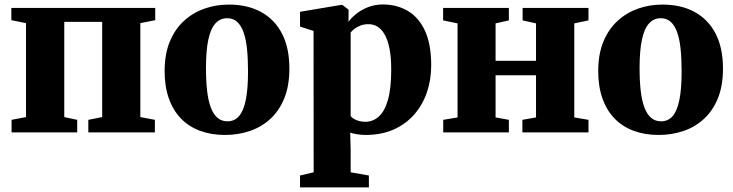

<svg xmlns="http://www.w3.org/2000/svg" viewBox="-20 -578 3200 838"><path d="M30.5 0V-55L93.5 -67V-477L29.5 -490V-543.5H657.5V-490L592.5 -477V-67L656 -55V0H365.5V-55L426 -67V-482.5H260.5V-67L317 -55V0Z M698.5 -267.5Q698.5 -342 721.2 -396.8Q744 -451.5 783.2 -487.2Q822.5 -523 872.8 -540.5Q923 -558 978.5 -558Q1060.5 -558 1119.8 -525.5Q1179 -493 1211 -431Q1243 -369 1243 -279Q1243 -203 1220.5 -148.2Q1198 -93.5 1158.8 -58Q1119.5 -22.5 1069 -5.8Q1018.5 11 962.5 11Q902 11 853.2 -7Q804.5 -25 770 -60.5Q735.5 -96 717 -148.2Q698.5 -200.5 698.5 -267.5ZM973 -48.5Q1003.5 -48.5 1023.2 -71.2Q1043 -94 1052.8 -142Q1062.5 -190 1062.5 -265.5Q1062.5 -321.5 1058 -364.8Q1053.5 -408 1042.8 -437.8Q1032 -467.5 1014.5 -483Q997 -498.5 971.5 -498.5Q941 -498.5 920.2 -475.8Q899.5 -453 889.2 -405Q879 -357 879 -281Q879 -224.5 884 -181.2Q889 -138 900.2 -108.5Q911.5 -79 929.2 -63.8Q947 -48.5 973 -48.5Z M1289.5 240V188L1349 174L1348.5 -443L1289.5 -462V-526.5L1468 -556.5H1474.5L1501.5 -535.5L1501 -482.5Q1512.5 -499.5 1534.5 -517.2Q1556.5 -535 1586.5 -546.8Q1616.5 -558.5 1651 -558.5Q1712 -558.5 1759.8 -530.5Q1807.5 -502.5 1834.8 -443.8Q1862 -385 1862 -292.5Q1862 -229.5 1843 -174.2Q1824 -119 1787 -77.2Q1750 -35.5 1697 -12.2Q1644 11 1576 11Q1557 11 1537.8 7.8Q1518.5 4.5 1508.5 1L1510.5 77.5V174L1590 188V240ZM1575 -46.5Q1607.5 -46.5 1633 -69Q1658.5 -91.5 1673 -141.5Q1687.5 -191.5 1687.5 -273.5Q1687.5 -328 1680 -365.8Q1672.5 -403.5 1659 -427.2Q1645.5 -451 1627.5 -461.8Q1609.5 -472.5 1588.5 -472.5Q1569.5 -472.5 1554.2 -466.8Q1539 -461 1528 -452.8Q1517 -444.5 1510.5 -436.5V-71.5Q1518 -61 1535.8 -53.8Q1553.5 -46.5 1575 -46.5Z M1914.5 0V-55L1977 -65.5V-476L1914 -489V-543.5H2201V-489L2143 -476V-312.5H2319.5V-476L2261 -489V-543.5H2548.5V-489L2486.5 -476V-65.5L2548.5 -55V0H2260V-55L2319.5 -65.5V-249.5H2143V-65.5L2201 -55V0Z M2591 -267.5Q2591 -342 2613.8 -396.8Q2636.5 -451.5 2675.8 -487.2Q2715 -523 2765.2 -540.5Q2815.5 -558 2871 -558Q2953 -558 3012.2 -525.5Q3071.5 -493 3103.5 -431Q3135.5 -369 3135.5 -279Q3135.5 -203 3113 -148.2Q3090.5 -93.5 3051.2 -58Q3012 -22.5 2961.5 -5.8Q2911 11 2855 11Q2794.5 11 2745.8 -7Q2697 -25 2662.5 -60.5Q2628 -96 2609.5 -148.2Q2591 -200.5 2591 -267.5ZM2865.5 -48.5Q2896 -48.5 2915.8 -71.2Q2935.5 -94 2945.2 -142Q2955 -190 2955 -265.5Q2955 -321.5 2950.5 -364.8Q2946 -408 2935.2 -437.8Q2924.5 -467.5 2907 -483Q2889.5 -498.5 2864 -498.5Q2833.5 -498.5 2812.8 -475.8Q2792 -453 2781.8 -405Q2771.5 -357 2771.5 -281Q2771.5 -224.5 2776.5 -181.2Q2781.5 -138 2792.8 -108.5Q2804 -79 2821.8 -63.8Q2839.5 -48.5 2865.5 -48.5Z"/></svg>

Font: Merriweather 48pt Black
Style: Regular
Weight: 900
Version: Version 2.100